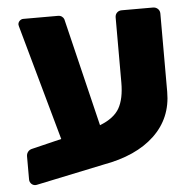

<svg xmlns="http://www.w3.org/2000/svg" viewBox="-48 -619 731 723"><g transform="rotate(-5 317.5 -257.5)"><path d="M582 -546V-250Q582 -151 513 -85.5Q444 -20 319 2L62 56Q51 58 43 51Q35 44 35 33V-54Q35 -64 41 -71.5Q47 -79 58 -81L169 -108L51 -531Q46 -548 46 -551Q46 -559 52 -565Q58 -571 66 -571H197Q206 -571 212 -566.5Q218 -562 220 -556L319 -147Q373 -168 393 -203.5Q413 -239 413 -300V-546Q413 -557 420 -564Q427 -571 438 -571H556Q567 -571 574.5 -564Q582 -557 582 -546Z"/></g></svg>

Font: Rubik
Style: Regular
Weight: 700
Designer: Hubert & Fischer
Foundry: Hubert & Fischer
Version: Version 1.100